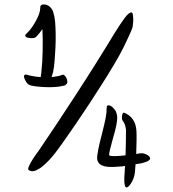

<svg xmlns="http://www.w3.org/2000/svg" viewBox="-20 -762 777 864"><path d="M573 -706Q576 -705 577.5 -698Q579 -691 579.5 -681Q580 -671 579 -660Q578 -649 577 -642Q576 -636 571.5 -625.5Q567 -615 561 -602Q555 -589 548 -574Q541 -559 534 -545Q519 -515 495 -474.5Q471 -434 442.5 -389Q414 -344 383.5 -297.5Q353 -251 324 -208.5Q295 -166 270 -130.5Q245 -95 228 -73Q217 -59 201.5 -42Q186 -25 169.5 -12Q153 1 137 6.5Q121 12 109 3Q104 0 110 -13.5Q116 -27 125.5 -42.5Q135 -58 145.5 -72Q156 -86 159 -91Q190 -136 232 -199.5Q274 -263 320 -333.5Q366 -404 411.5 -476.5Q457 -549 495 -612Q521 -654 541 -681Q561 -708 573 -706ZM610 -72Q623 -74 637.5 -67.5Q652 -61 655 -52Q657 -47 652.5 -42.5Q648 -38 641 -35Q634 -32 626.5 -30Q619 -28 615 -27L590 -23L587 15Q585 30 580 42.5Q575 55 569 64Q563 73 557 78Q551 83 547 81Q544 80 542 73Q540 66 539.5 55.5Q539 45 539.5 34Q540 23 541 15Q541 9 541.5 1.5Q542 -6 543 -15Q530 -13 518 -12.5Q506 -12 495 -11Q478 -10 463 -11.5Q448 -13 437 -18.5Q426 -24 420.5 -35Q415 -46 418 -64Q422 -92 429 -120.5Q436 -149 443 -176.5Q450 -204 455 -229Q460 -254 460 -275Q460 -288 466 -288Q477 -289 488 -278Q499 -267 502 -259Q507 -247 507.5 -234.5Q508 -222 503 -196Q502 -189 497 -170.5Q492 -152 486 -131Q480 -110 475.5 -91Q471 -72 471 -64Q473 -59 496 -59.5Q519 -60 545 -63Q546 -95 546.5 -126.5Q547 -158 547 -178Q545 -194 541 -203.5Q537 -213 530 -222Q528 -230 529 -239.5Q530 -249 534 -254Q539 -256 545.5 -252Q552 -248 557 -245Q571 -236 581.5 -218.5Q592 -201 594 -173Q595 -159 594.5 -129.5Q594 -100 593 -69ZM161 -727Q161 -734 163 -736Q167 -742 176.5 -742Q186 -742 193 -739Q213 -729 219.5 -708Q226 -687 228 -664Q230 -641 230.5 -610Q231 -579 229.5 -547Q228 -515 225.5 -486Q223 -457 219 -438Q217 -432 215.5 -426Q214 -420 212 -415Q227 -417 239 -419Q251 -421 259 -425Q265 -428 270.5 -422.5Q276 -417 279.5 -409.5Q283 -402 283 -394Q283 -386 278 -383Q274 -378 269.5 -377Q265 -376 260 -375Q249 -372 227.5 -370.5Q206 -369 183 -370Q160 -371 139.5 -373.5Q119 -376 110 -381Q102 -385 94.5 -399Q87 -413 88 -421Q92 -429 102 -425.5Q112 -422 120 -421Q136 -417 163 -415L166 -436Q171 -482 172 -532.5Q173 -583 171 -631Q163 -620 155 -610Q147 -600 141 -595Q138 -592 131.5 -591Q125 -590 117.5 -590.5Q110 -591 104 -592.5Q98 -594 96 -597Q90 -602 98 -609.5Q106 -617 111 -623Q119 -632 128 -645.5Q137 -659 144.5 -673.5Q152 -688 156.5 -701.5Q161 -715 161 -726Z"/></svg>

Font: Yeon Sung
Style: Regular
Weight: 400
Version: Version 1.001